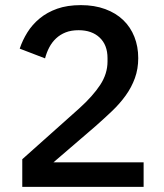

<svg xmlns="http://www.w3.org/2000/svg" viewBox="-20 -730 640 750"><path d="M541 0H67V-108L290 -307Q343 -355 371.5 -398.5Q400 -442 400 -490V-503Q400 -554 369.5 -583Q339 -612 287 -612Q258 -612 236.5 -603.5Q215 -595 199 -580Q183 -565 172.5 -545Q162 -525 156 -502L57 -540Q68 -573 87 -603.5Q106 -634 135 -658Q164 -682 203.5 -696Q243 -710 296 -710Q349 -710 391 -694.5Q433 -679 461.5 -651.5Q490 -624 505 -586Q520 -548 520 -503Q520 -461 507 -425Q494 -389 471 -357Q448 -325 417.5 -296Q387 -267 353 -237L189 -96H541Z"/></svg>

Font: IBM Plex Sans Devanagari Medium
Style: Regular
Weight: 500
Designer: Mike Abbink, Paul van der Laan, Pieter van Rosmalen, Erin McLaughlin
Foundry: Bold Monday
Version: Version 1.1